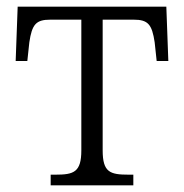

<svg xmlns="http://www.w3.org/2000/svg" viewBox="-20 -556 552 576"><path d="M132 0H380V-32H366C310 -32 288 -39 288 -105V-497H381C424 -497 436 -483 444 -429L450 -373H485L479 -536H33L27 -373H62L68 -429C76 -483 88 -497 131 -497H224V-105C224 -39 201 -32 146 -32H132Z"/></svg>

Font: Noto Serif Light
Style: Regular
Weight: 300
Designer: Monotype Design Team
Foundry: Monotype Imaging Inc.
Version: Version 2.013